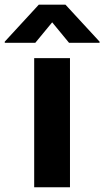

<svg xmlns="http://www.w3.org/2000/svg" viewBox="-84 -791 441 811"><path d="M211.6 0V-545.5H60.4V0ZM-63.9 -615.1V-610.1H65L136.4 -696.7L207.7 -610.1H336.6V-615.1L192.5 -771.3H79.9Z"/></svg>

Font: Inter-Hewn
Style: Bold
Weight: 700
Designer: Rasmus Andersson
Foundry: rsms
Version: Version 3.012;git-f93a4a705